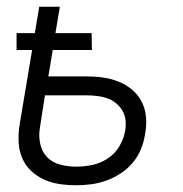

<svg xmlns="http://www.w3.org/2000/svg" viewBox="-20 -540 540 568"><path d="M206 8Q180 8 156 4.5Q132 1 110 -9Q88 -19 71 -35.5Q54 -52 45 -74Q36 -96 35 -121Q34 -146 38 -171L75 -392H29V-442H83L96 -520H157L144 -442H251L252 -392H136L123 -314H237Q262 -314 286 -310.5Q310 -307 332 -298Q354 -289 371.5 -274Q389 -259 399.5 -238.5Q410 -218 412 -193Q414 -168 409 -143Q406 -121 397 -99Q388 -77 373 -59Q358 -41 337.5 -27.5Q317 -14 295 -6Q273 2 250.5 5Q228 8 206 8ZM205 -47Q229 -47 253 -52Q277 -57 298.5 -71Q320 -85 333 -107Q346 -129 350 -152Q353 -168 351.5 -183.5Q350 -199 342.5 -212Q335 -225 323.5 -234.5Q312 -244 298 -249Q284 -254 268 -256Q252 -258 236 -258H113L98 -162Q94 -138 99 -114.5Q104 -91 119.5 -75Q135 -59 158 -53Q181 -47 205 -47Z"/></svg>

Font: Iosevka Light
Style: Italic
Weight: 300
Italic angle: -9°
Monospace: yes
Designer: Belleve Invis
Foundry: Belleve Invis
Version: Version 32.5.0; ttfautohint (v1.8.4)